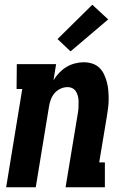

<svg xmlns="http://www.w3.org/2000/svg" viewBox="-20 -791 540 811"><path d="M6 0 74 -415H50L51 -520H217L206 -452Q216 -469 230 -483.5Q244 -498 260.5 -508Q277 -518 296 -523Q315 -528 333 -528Q352 -528 369.5 -522.5Q387 -517 399.5 -505Q412 -493 419.5 -477Q427 -461 431.5 -444Q436 -427 437.5 -408.5Q439 -390 439 -371.5Q439 -353 436.5 -334Q434 -315 431 -297L399 -105H423V0H257L309 -314Q311 -325 311.5 -337Q312 -349 312 -360.5Q312 -372 309.5 -383Q307 -394 301.5 -403.5Q296 -413 286.5 -418Q277 -423 265 -423Q250 -423 235 -416Q220 -409 210 -397Q200 -385 194.5 -370Q189 -355 187 -341L131 0ZM278 -574 223 -626 370 -771 437 -709Z"/></svg>

Font: Iosevka Curly Slab Extrabold
Style: Italic
Weight: 800
Italic angle: -9°
Monospace: yes
Designer: Belleve Invis
Foundry: Belleve Invis
Version: Version 22.1.2; ttfautohint (v1.8.4)